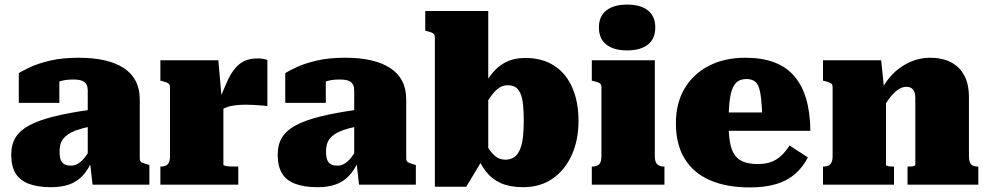

<svg xmlns="http://www.w3.org/2000/svg" viewBox="-20 -806 4310 838"><path d="M375 -327V-254Q340 -247 316 -238.5Q292 -230 277 -219.5Q262 -209 254 -197.5Q246 -186 243 -172.5Q240 -159 240 -145Q240 -121 245.5 -107.5Q251 -94 262.5 -88.5Q274 -83 290 -83Q305 -83 318.5 -90.5Q332 -98 346 -114Q360 -130 375 -157L385 -110Q365 -65 340.5 -39Q316 -13 282.5 -1Q249 11 203 11Q144 11 105 -4Q66 -19 47.5 -50Q29 -81 29 -131Q29 -175 48 -206Q67 -237 108 -259Q149 -281 215 -297.5Q281 -314 375 -327ZM384 0 372 -106 363 -101V-412Q363 -425 358 -436Q353 -447 339.5 -453Q326 -459 299 -459Q261 -459 236 -449Q211 -439 203 -427Q192 -431 188.5 -438.5Q185 -446 190 -454.5Q195 -463 207 -468.5Q219 -474 239 -473V-357H62V-487Q78 -497 112 -513Q146 -529 199 -541.5Q252 -554 324 -554Q388 -554 437.5 -542.5Q487 -531 521 -508.5Q555 -486 572.5 -452Q590 -418 590 -372V-114Q590 -106 593.5 -101.5Q597 -97 604.5 -94.5Q612 -92 624 -88L632 -86V0Z M1147 -544V-343Q1139 -344 1123 -345.5Q1107 -347 1088.5 -348Q1070 -349 1053 -349Q1035 -349 1017.5 -347.5Q1000 -346 985 -342.5Q970 -339 957.5 -333Q945 -327 935 -317L930 -350Q954 -413 975 -458Q996 -503 1026 -527Q1056 -551 1104 -551Q1120 -551 1131.5 -548.5Q1143 -546 1147 -544ZM680 0V-79H682Q701 -79 711.5 -88.5Q722 -98 722 -125V-426Q722 -434 718.5 -438.5Q715 -443 707.5 -446Q700 -449 688 -452L680 -454V-543H933L948 -372L955 -374V-87Q955 -84 963.5 -82Q972 -80 986 -79.5Q1000 -79 1016 -79H1020V0Z M1538 -327V-254Q1503 -247 1479 -238.5Q1455 -230 1440 -219.5Q1425 -209 1417 -197.5Q1409 -186 1406 -172.5Q1403 -159 1403 -145Q1403 -121 1408.5 -107.5Q1414 -94 1425.5 -88.5Q1437 -83 1453 -83Q1468 -83 1481.5 -90.5Q1495 -98 1509 -114Q1523 -130 1538 -157L1548 -110Q1528 -65 1503.5 -39Q1479 -13 1445.5 -1Q1412 11 1366 11Q1307 11 1268 -4Q1229 -19 1210.5 -50Q1192 -81 1192 -131Q1192 -175 1211 -206Q1230 -237 1271 -259Q1312 -281 1378 -297.5Q1444 -314 1538 -327ZM1547 0 1535 -106 1526 -101V-412Q1526 -425 1521 -436Q1516 -447 1502.5 -453Q1489 -459 1462 -459Q1424 -459 1399 -449Q1374 -439 1366 -427Q1355 -431 1351.5 -438.5Q1348 -446 1353 -454.5Q1358 -463 1370 -468.5Q1382 -474 1402 -473V-357H1225V-487Q1241 -497 1275 -513Q1309 -529 1362 -541.5Q1415 -554 1487 -554Q1551 -554 1600.5 -542.5Q1650 -531 1684 -508.5Q1718 -486 1735.5 -452Q1753 -418 1753 -372V-114Q1753 -106 1756.5 -101.5Q1760 -97 1767.5 -94.5Q1775 -92 1787 -88L1795 -86V0Z M2263 11Q2206 11 2166.5 -6.5Q2127 -24 2101 -57.5Q2075 -91 2057 -138L2062 -236Q2088 -197 2105.5 -168.5Q2123 -140 2141.5 -124.5Q2160 -109 2186 -109Q2208 -109 2223.5 -119.5Q2239 -130 2248.5 -151.5Q2258 -173 2262 -204.5Q2266 -236 2266 -278Q2266 -319 2263 -348.5Q2260 -378 2252 -397Q2244 -416 2230.5 -425Q2217 -434 2196 -434Q2173 -434 2154.5 -420Q2136 -406 2115 -375Q2094 -344 2062 -291V-373Q2089 -433 2118 -473Q2147 -513 2184.5 -533Q2222 -553 2273 -553Q2348 -553 2400 -518.5Q2452 -484 2478.5 -422Q2505 -360 2505 -278Q2505 -195 2475.5 -129.5Q2446 -64 2392 -26.5Q2338 11 2263 11ZM1878 -644Q1878 -652 1874.5 -656.5Q1871 -661 1863.5 -664Q1856 -667 1844 -670L1836 -672V-758H2111V-124L2093 -121L2015 9H1878Z M2717 -586Q2659 -586 2626.5 -611.5Q2594 -637 2594 -686Q2594 -735 2626.5 -760.5Q2659 -786 2717 -786Q2776 -786 2808 -760.5Q2840 -735 2840 -686Q2840 -637 2808 -611.5Q2776 -586 2717 -586ZM2838 -543V-125Q2838 -98 2849 -88.5Q2860 -79 2878 -79H2880V0H2563V-79H2565Q2584 -79 2594.5 -88.5Q2605 -98 2605 -125V-426Q2605 -438 2597 -443Q2589 -448 2571 -452L2563 -454V-543Z M3160 -269Q3160 -220 3166 -185.5Q3172 -151 3186.5 -130Q3201 -109 3226 -99.5Q3251 -90 3287 -90Q3323 -90 3348 -100Q3373 -110 3392 -128.5Q3411 -147 3426 -171L3506 -119Q3484 -76 3450 -46.5Q3416 -17 3367.5 -2.5Q3319 12 3252 12Q3150 12 3077.5 -20Q3005 -52 2967.5 -114.5Q2930 -177 2930 -268Q2930 -355 2967.5 -419Q3005 -483 3073.5 -518.5Q3142 -554 3233 -554Q3306 -554 3359 -534Q3412 -514 3446.5 -474Q3481 -434 3498.5 -374.5Q3516 -315 3517 -235H3104V-315H3325L3307 -283Q3306 -340 3302 -375Q3298 -410 3290.5 -428.5Q3283 -447 3269.5 -454Q3256 -461 3238 -461Q3218 -461 3203.5 -453Q3189 -445 3179 -424Q3169 -403 3164.5 -365.5Q3160 -328 3160 -269Z M3572 0V-79H3574Q3587 -79 3595.5 -83Q3604 -87 3609 -97Q3614 -107 3614 -125V-426Q3614 -435 3610.5 -439Q3607 -443 3599.5 -446Q3592 -449 3580 -452L3572 -454V-543H3826L3839 -415L3847 -414V-86Q3847 -84 3852.5 -82Q3858 -80 3865 -79.5Q3872 -79 3878 -79H3882V0ZM4250 0H3941V-79H3943Q3950 -79 3957.5 -79.5Q3965 -80 3970 -82Q3975 -84 3975 -87V-378Q3975 -394 3971 -404.5Q3967 -415 3958.5 -421Q3950 -427 3935 -427Q3916 -427 3897 -413Q3878 -399 3859 -373Q3840 -347 3819 -306L3822 -402Q3841 -446 3873.5 -480Q3906 -514 3949 -534Q3992 -554 4039 -554Q4093 -554 4131 -534Q4169 -514 4189 -476Q4209 -438 4209 -382V-125Q4209 -107 4213.5 -97Q4218 -87 4226.5 -83Q4235 -79 4247 -79H4250Z"/></svg>

Font: Roboto Serif 20pt Black
Style: Regular
Weight: 900
Version: Version 1.008